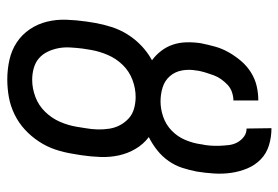

<svg xmlns="http://www.w3.org/2000/svg" viewBox="-142 -634 783 540"><g transform="rotate(90 250.0 -363.5)"><path d="M203 8Q175 8 148 2Q121 -4 99 -18.5Q77 -33 62 -55Q47 -77 40.5 -103.5Q34 -130 35 -158Q36 -186 40 -214L44 -239Q48 -262 55.5 -285.5Q63 -309 76.5 -330.5Q90 -352 108.5 -369.5Q127 -387 149 -399Q134 -410 122.5 -425Q111 -440 105 -458Q99 -476 98.5 -496Q98 -516 101 -536Q105 -556 110.5 -576Q116 -596 126.5 -614.5Q137 -633 151 -649.5Q165 -666 183.5 -677.5Q202 -689 222 -693.5Q242 -698 262 -698V-628Q251 -628 239 -624Q227 -620 218 -611.5Q209 -603 202 -593Q195 -583 191 -572Q187 -561 183.5 -549.5Q180 -538 178 -527V-525Q174 -504 177.5 -484Q181 -464 193.5 -449.5Q206 -435 225 -429Q244 -423 265 -423Q286 -423 308 -430.5Q330 -438 347 -454.5Q364 -471 373 -492.5Q382 -514 385 -535V-536Q388 -549 389 -562.5Q390 -576 389.5 -589Q389 -602 387.5 -615Q386 -628 380 -639Q374 -650 364 -657.5Q354 -665 341 -665L340 -735Q365 -735 388 -728Q411 -721 427.5 -705Q444 -689 453 -667.5Q462 -646 465.5 -622.5Q469 -599 467.5 -574Q466 -549 462 -525Q458 -504 451.5 -484Q445 -464 432.5 -446Q420 -428 402.5 -414Q385 -400 365 -390Q385 -375 398 -353Q411 -331 416.5 -306Q422 -281 421 -254Q420 -227 416 -200L412 -176Q408 -151 400 -127Q392 -103 377.5 -81Q363 -59 344 -41.5Q325 -24 301.5 -12.5Q278 -1 253 3.5Q228 8 203 8ZM204 -62Q228 -62 252 -71Q276 -80 294 -98.5Q312 -117 322 -140Q332 -163 336 -187L340 -212Q343 -229 343.5 -245.5Q344 -262 341.5 -278.5Q339 -295 331.5 -309Q324 -323 312.5 -333.5Q301 -344 285 -348.5Q269 -353 252 -353Q228 -353 204 -344Q180 -335 162 -316.5Q144 -298 134 -274.5Q124 -251 120 -228L116 -203Q114 -186 113 -169Q112 -152 115 -136Q118 -120 125 -105.5Q132 -91 143.5 -81Q155 -71 171 -66.5Q187 -62 204 -62Z"/></g></svg>

Font: Iosevka Curly Slab
Style: Italic
Weight: 400
Italic angle: -9°
Monospace: yes
Designer: Belleve Invis
Foundry: Belleve Invis
Version: Version 22.1.2; ttfautohint (v1.8.4)